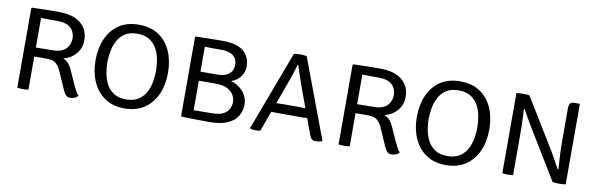

<svg xmlns="http://www.w3.org/2000/svg" viewBox="-43 -911 3979 1280"><g transform="rotate(10 1947.0 -271.0)"><path d="M476.5 -387Q476.5 -335 443.2 -296.2Q410 -257.5 359 -245Q383 -235 396.8 -218.5Q410.5 -202 420.5 -179L464.5 -81.5Q473.5 -62 482.8 -45Q492 -28 502 -18Q494 -6.5 479.8 -0.8Q465.5 5 452 5Q430 5 419.5 -6.8Q409 -18.5 399.5 -40L348 -157Q334.5 -188.5 314.5 -206.5Q294.5 -224.5 251 -224.5H166.5V0Q150.5 3 128.5 3Q119 3 108.8 2.2Q98.5 1.5 91 0V-537.5L96 -542.5Q144.5 -544 188.8 -544.8Q233 -545.5 279 -545.5Q372.5 -545.5 424.5 -503.5Q476.5 -461.5 476.5 -387ZM166.5 -485.5V-285Q196.5 -286 225.5 -286.2Q254.5 -286.5 276.5 -286.5Q324.5 -286.5 350.5 -302.2Q376.5 -318 386.8 -341.2Q397 -364.5 397 -386.5Q397 -409.5 386.8 -432.2Q376.5 -455 350.5 -469.8Q324.5 -484.5 277 -484.5Q255 -484.5 223 -484.8Q191 -485 166.5 -485.5Z M573 -271Q573 -352.5 601 -416.8Q629 -481 683.5 -517.8Q738 -554.5 818 -554.5Q898.5 -554.5 953 -517.8Q1007.5 -481 1035.5 -416.8Q1063.5 -352.5 1063.5 -271Q1063.5 -189.5 1035 -125.5Q1006.5 -61.5 951.8 -24.8Q897 12 818 12Q738.5 12 684 -25.2Q629.5 -62.5 601.2 -126.5Q573 -190.5 573 -271ZM653 -271Q653 -234 660.2 -195.2Q667.5 -156.5 685.5 -123.2Q703.5 -90 735.8 -69.5Q768 -49 818 -49Q868 -49 900.2 -69.5Q932.5 -90 950.5 -123.2Q968.5 -156.5 975.5 -195.2Q982.5 -234 982.5 -271Q982.5 -308 975.5 -347Q968.5 -386 950.5 -419.2Q932.5 -452.5 900.2 -473Q868 -493.5 818 -493.5Q768 -493.5 735.8 -473Q703.5 -452.5 685.5 -419.2Q667.5 -386 660.2 -347Q653 -308 653 -271Z M1204.5 -542.5Q1251.5 -543.5 1295 -544.5Q1338.5 -545.5 1381.5 -545.5Q1483.5 -545.5 1528 -507.2Q1572.5 -469 1572.5 -403.5Q1572.5 -365.5 1549.5 -334.8Q1526.5 -304 1486.5 -291Q1533 -279.5 1567.8 -241.5Q1602.5 -203.5 1602.5 -151.5Q1602.5 -110 1582 -74.8Q1561.5 -39.5 1515.5 -18.2Q1469.5 3 1392.5 3Q1336.5 3 1294.8 2Q1253 1 1204.5 0L1199.5 -5V-537.5ZM1382 -485Q1361 -485 1329.8 -485Q1298.5 -485 1275 -486V-317.5H1380Q1427.5 -317.5 1452.2 -330.2Q1477 -343 1486.2 -362.5Q1495.5 -382 1495.5 -401.5Q1495.5 -422 1486.5 -441.2Q1477.5 -460.5 1453 -472.8Q1428.5 -485 1382 -485ZM1275 -56.5Q1305.5 -56.5 1336 -57Q1366.5 -57.5 1397 -57.5Q1450 -57.5 1477.5 -73.5Q1505 -89.5 1514.5 -112.2Q1524 -135 1524 -155.5Q1524 -176.5 1512.2 -199.8Q1500.5 -223 1471 -239.5Q1441.5 -256 1388 -256H1275Z M1851.5 -135Q1848.5 -135 1835.8 -135Q1823 -135 1808.8 -135.2Q1794.5 -135.5 1786.5 -136L1736.5 1Q1722.5 4 1703.5 4Q1682.5 4 1668.5 -1L1666 -4.5L1868 -542.5Q1874 -544 1888.5 -545.2Q1903 -546.5 1912.5 -546.5Q1921.5 -546.5 1935 -545.2Q1948.5 -544 1954.5 -542.5L2156.5 -3.5Q2139 6 2112 6Q2094.5 6 2085.2 -1.8Q2076 -9.5 2067.5 -32.5L2029.5 -136Q2023 -135.5 2009.8 -135.2Q1996.5 -135 1984.5 -135Q1972.5 -135 1969.5 -135ZM1867.5 -357 1809.5 -198.5Q1820.5 -198.5 1839.8 -199Q1859 -199.5 1863 -199.5H1959Q1963 -199.5 1979.8 -199Q1996.5 -198.5 2006.5 -198.5L1959 -328Q1952 -347 1943 -373.5Q1934 -400 1925 -426.8Q1916 -453.5 1909.5 -474.5H1905.5Q1897 -444.5 1886 -410.5Q1875 -376.5 1867.5 -357Z M2651.5 -387Q2651.5 -335 2618.2 -296.2Q2585 -257.5 2534 -245Q2558 -235 2571.8 -218.5Q2585.5 -202 2595.5 -179L2639.5 -81.5Q2648.5 -62 2657.8 -45Q2667 -28 2677 -18Q2669 -6.5 2654.8 -0.8Q2640.5 5 2627 5Q2605 5 2594.5 -6.8Q2584 -18.5 2574.5 -40L2523 -157Q2509.5 -188.5 2489.5 -206.5Q2469.5 -224.5 2426 -224.5H2341.5V0Q2325.5 3 2303.5 3Q2294 3 2283.8 2.2Q2273.5 1.5 2266 0V-537.5L2271 -542.5Q2319.5 -544 2363.8 -544.8Q2408 -545.5 2454 -545.5Q2547.5 -545.5 2599.5 -503.5Q2651.5 -461.5 2651.5 -387ZM2341.5 -485.5V-285Q2371.5 -286 2400.5 -286.2Q2429.5 -286.5 2451.5 -286.5Q2499.5 -286.5 2525.5 -302.2Q2551.5 -318 2561.8 -341.2Q2572 -364.5 2572 -386.5Q2572 -409.5 2561.8 -432.2Q2551.5 -455 2525.5 -469.8Q2499.5 -484.5 2452 -484.5Q2430 -484.5 2398 -484.8Q2366 -485 2341.5 -485.5Z M2748 -271Q2748 -352.5 2776 -416.8Q2804 -481 2858.5 -517.8Q2913 -554.5 2993 -554.5Q3073.5 -554.5 3128 -517.8Q3182.5 -481 3210.5 -416.8Q3238.5 -352.5 3238.5 -271Q3238.5 -189.5 3210 -125.5Q3181.5 -61.5 3126.8 -24.8Q3072 12 2993 12Q2913.5 12 2859 -25.2Q2804.5 -62.5 2776.2 -126.5Q2748 -190.5 2748 -271ZM2828 -271Q2828 -234 2835.2 -195.2Q2842.5 -156.5 2860.5 -123.2Q2878.5 -90 2910.8 -69.5Q2943 -49 2993 -49Q3043 -49 3075.2 -69.5Q3107.5 -90 3125.5 -123.2Q3143.5 -156.5 3150.5 -195.2Q3157.5 -234 3157.5 -271Q3157.5 -308 3150.5 -347Q3143.5 -386 3125.5 -419.2Q3107.5 -452.5 3075.2 -473Q3043 -493.5 2993 -493.5Q2943 -493.5 2910.8 -473Q2878.5 -452.5 2860.5 -419.2Q2842.5 -386 2835.2 -347Q2828 -308 2828 -271Z M3507 -342Q3491 -368 3475.8 -395Q3460.5 -422 3446.5 -447.5L3442.5 -447Q3444 -421.5 3445 -388.2Q3446 -355 3446.8 -323.8Q3447.5 -292.5 3447.5 -273V0Q3427.5 3 3410.5 3Q3393 3 3374.5 0V-542.5Q3384 -544 3396.5 -544.8Q3409 -545.5 3419 -545.5Q3430.5 -545.5 3442.2 -544.8Q3454 -544 3462.5 -542.5L3672.5 -199Q3688.5 -172.5 3704 -144Q3719.5 -115.5 3733 -90.5L3738.5 -91.5Q3736.5 -115 3734.5 -148.8Q3732.5 -182.5 3731.2 -215.2Q3730 -248 3730 -268V-498.5Q3730 -523.5 3737.8 -534.5Q3745.5 -545.5 3770 -545.5H3798.5L3803.5 -540.5V0Q3793.5 1.5 3781.5 2.2Q3769.5 3 3759 3Q3748 3 3735.8 2.2Q3723.5 1.5 3715 0Z"/></g></svg>

Font: Signika SC Light
Style: Regular
Weight: 300
Designer: Anna Giedryś
Foundry: Anna Giedryś
Version: Version 2.000; ttfautohint (v1.8.3) -l 8 -r 50 -G 200 -x 9 -